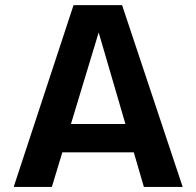

<svg xmlns="http://www.w3.org/2000/svg" viewBox="-20 -741 778 761"><path d="M34.2 0 271.5 -720.7H463.9L704.1 0H550.3L510.3 -137.2H227.1L185.5 0ZM261.2 -249.5H477.1L371.1 -612.3Z"/></svg>

Font: Monda
Style: Bold
Weight: 700
Designer: Vernon Adams
Foundry: Vernon Adams
Version: Version 2.100; ttfautohint (v1.8.3)